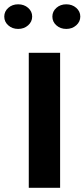

<svg xmlns="http://www.w3.org/2000/svg" viewBox="-71 -890 400 910"><path d="M213.9 -639.6V0H65.4V-639.6ZM15.1 -752.9Q-12.7 -752.9 -31.7 -769.8Q-50.8 -786.6 -50.8 -811.3Q-50.8 -835.9 -31.7 -852.8Q-12.7 -869.6 15.1 -869.6Q43 -869.6 62.3 -852.8Q81.5 -835.9 81.5 -811.5Q81.5 -787.1 62.3 -770Q43 -752.9 15.1 -752.9ZM243.2 -752.9Q215.3 -752.9 196.3 -769.8Q177.2 -786.6 177.2 -811.3Q177.2 -835.9 196.3 -852.8Q215.3 -869.6 243.2 -869.6Q271 -869.6 290.3 -852.8Q309.6 -835.9 309.6 -811.5Q309.6 -787.1 290.3 -770Q271 -752.9 243.2 -752.9Z"/></svg>

Font: Yantramanav Black
Style: Regular
Weight: 900
Version: Version 1.001;PS 1.0;hotconv 1.0.72;makeotf.lib2.5.5900; ttf